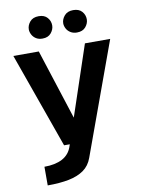

<svg xmlns="http://www.w3.org/2000/svg" viewBox="-103 -971 819 1115"><g transform="rotate(-10 306.0 -413.5)"><path d="M86 -35Q118 -35 144.5 -40.5Q171 -46 192 -57Q213 -68 228 -86Q243 -104 251 -130L442 -700H591L351 -41Q335 4 299.5 29Q264 54 211 64.5Q158 75 86 75ZM20 -700H170L350 -142L274 -138H220ZM135 -836Q135 -860 152.5 -881Q170 -902 205 -902Q238 -902 255.5 -882Q273 -862 273 -836Q273 -812 255.5 -791Q238 -770 205 -770Q182 -770 166.5 -780Q151 -790 143 -805.5Q135 -821 135 -836ZM338 -836Q338 -860 356 -881Q374 -902 408 -902Q442 -902 459.5 -882Q477 -862 477 -836Q477 -812 459.5 -791Q442 -770 408 -770Q386 -770 370 -780Q354 -790 346 -805.5Q338 -821 338 -836Z"/></g></svg>

Font: Moderustic SemiBold
Style: Regular
Weight: 600
Designer: Tural Alisoy
Foundry: TAFT Foundry
Version: Version 2.120